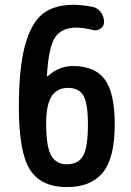

<svg xmlns="http://www.w3.org/2000/svg" viewBox="-20 -760 540 790"><path d="M169.9 -252Q169.9 -157.2 190.4 -120.6Q210.9 -84 254.9 -84Q301.8 -84 321.8 -118.7Q341.8 -153.3 341.8 -248Q341.8 -335 323.2 -366.7Q304.7 -398.4 259.8 -398.4Q214.8 -398.4 192.4 -363.8Q169.9 -329.1 169.9 -252ZM254.9 9.8Q149.4 9.8 103.5 -61.5Q57.6 -132.8 57.6 -320.3Q57.6 -480.5 83 -573.2Q108.4 -666 155.8 -703.1Q203.1 -740.2 282.2 -740.2Q316.4 -740.2 358.4 -732.4Q380.9 -728.5 394.5 -710.4Q408.2 -692.4 408.2 -668.9Q408.2 -652.3 393.1 -642.1Q377.9 -631.8 361.3 -636.7Q328.1 -645.5 294.9 -646.5Q233.4 -646.5 206.5 -606Q179.7 -565.4 172.9 -447.3Q172.9 -445.3 173.8 -445.3Q174.8 -445.3 175.8 -446.3Q222.7 -488.3 280.3 -488.3Q370.1 -488.3 411.1 -433.1Q452.1 -377.9 452.1 -248Q452.1 -110.4 403.3 -50.3Q354.5 9.8 254.9 9.8Z"/></svg>

Font: Rounded Mgen+ 1m medium
Style: Regular
Weight: 500
Designer: [Source Han Sans]
Ryoko NISHIZUKA  (kana & ideographs); Paul D. Hunt (Latin, Greek & Cyrillic); Wenlong ZHANG  (bopomofo
Version: Version 1.059.20150602